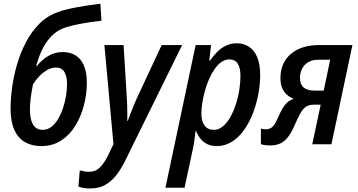

<svg xmlns="http://www.w3.org/2000/svg" viewBox="-20 -786 1953 1046"><path d="M204.6 9.8Q153.3 9.8 116 -11.7Q78.6 -33.2 58.1 -78.6Q37.6 -124 37.6 -194.8Q37.6 -246.6 45.9 -308.8Q54.2 -371.1 72.8 -434.8Q91.3 -498.5 121.3 -555.9Q151.4 -613.3 194.3 -656.5Q237.3 -699.7 294.9 -719.7Q313.5 -727.1 340.8 -733.9Q368.2 -740.7 399.7 -746.6Q431.2 -752.4 464.1 -757.3Q497.1 -762.2 526.9 -765.6L532.7 -673.3Q502.4 -669.9 468.8 -664.8Q435.1 -659.7 402.6 -653.1Q370.1 -646.5 342.3 -638.2Q300.8 -626 269.3 -597.7Q237.8 -569.3 215.1 -526.4Q192.4 -483.4 177.2 -426.3L180.7 -425.8Q204.6 -457.5 241 -480Q277.3 -502.4 321.8 -502.4Q364.3 -502.4 393.6 -483.2Q422.9 -463.9 438 -426.8Q453.1 -389.6 453.1 -335Q453.1 -274.4 437.5 -213.6Q421.9 -152.8 391.1 -102.1Q360.4 -51.3 313.7 -20.8Q267.1 9.8 204.6 9.8ZM212.4 -78.6Q238.3 -78.6 259.5 -94.7Q280.8 -110.8 296.6 -137.9Q312.5 -165 323.5 -198Q334.5 -231 339.8 -264.6Q345.2 -298.3 345.2 -327.6Q345.2 -368.2 331.3 -393.1Q317.4 -418 284.2 -418Q260.3 -418 236.8 -404.5Q213.4 -391.1 193.4 -369.9Q173.3 -348.6 159.7 -326.2Q152.3 -289.6 147.7 -254.9Q143.1 -220.2 143.1 -190.4Q143.1 -155.3 150.4 -130.1Q157.7 -105 173.1 -91.8Q188.5 -78.6 212.4 -78.6Z M471.7 240.7Q449.7 240.7 434.6 237.8Q419.4 234.9 407.2 231L414.6 142.1Q426.3 145.5 439 147.7Q451.7 149.9 465.3 149.9Q500.5 149.9 523.7 127Q546.9 104 567.4 63.5L598.1 -1L548.8 -540.5H653.3L669.9 -267.6Q671.9 -244.6 672.6 -219.7Q673.3 -194.8 673.6 -170.9Q673.8 -147 673.3 -127.9H676.3Q682.6 -145.5 691.2 -168Q699.7 -190.4 709.2 -213.1Q718.8 -235.8 727.5 -254.9L860.8 -540.5H972.2L662.1 89.4Q638.2 137.7 611.1 171.4Q584 205.1 550.3 222.9Q516.6 240.7 471.7 240.7Z M881.3 236.8 1045.9 -540.5H1129.9L1120.1 -455.6H1124Q1143.1 -483.4 1165 -504.9Q1187 -526.4 1213.1 -538.3Q1239.3 -550.3 1269.5 -550.3Q1307.1 -550.3 1335.9 -531.7Q1364.7 -513.2 1381.1 -474.9Q1397.5 -436.5 1397.5 -377.4Q1397.5 -326.7 1387.2 -272.5Q1377 -218.3 1357.4 -168Q1337.9 -117.7 1309.3 -77.4Q1280.8 -37.1 1243.2 -13.7Q1205.6 9.8 1160.2 9.8Q1130.9 9.8 1109.4 -0.7Q1087.9 -11.2 1073 -29.5Q1058.1 -47.9 1048.8 -71.3H1045.4Q1042.5 -43.5 1038.1 -15.4Q1033.7 12.7 1028.3 36.6L985.4 236.8ZM1145.5 -78.6Q1171.4 -78.6 1193.8 -97.2Q1216.3 -115.7 1233.9 -146.5Q1251.5 -177.2 1264.2 -215.6Q1276.9 -253.9 1283.4 -294.4Q1290 -335 1290 -371.6Q1290 -417.5 1274.9 -439.9Q1259.8 -462.4 1229.5 -462.4Q1206.5 -462.4 1186.3 -448.2Q1166 -434.1 1149.2 -409.7Q1132.3 -385.3 1118.9 -354.7Q1105.5 -324.2 1096.2 -290.8Q1086.9 -257.3 1082 -225.1Q1077.1 -192.9 1077.1 -166Q1077.1 -125 1094.5 -101.8Q1111.8 -78.6 1145.5 -78.6Z M1451.2 6.3Q1435.1 6.3 1422.6 4.4Q1410.2 2.4 1401.4 -0.5V-85.4Q1407.2 -83.5 1414.3 -82.5Q1421.4 -81.5 1429.2 -81.5Q1442.9 -81.5 1453.9 -87.4Q1464.8 -93.3 1474.1 -106.2Q1483.4 -119.1 1492.7 -141.1Q1505.9 -172.4 1518.1 -193.4Q1530.3 -214.4 1545.2 -227.8Q1560.1 -241.2 1580.1 -248Q1557.1 -256.8 1541 -271.7Q1524.9 -286.6 1516.4 -308.8Q1507.8 -331.1 1507.8 -360.4Q1507.8 -403.3 1522.9 -436.8Q1538.1 -470.2 1565.9 -493.4Q1593.8 -516.6 1632.3 -528.6Q1670.9 -540.5 1717.8 -540.5H1899.9L1785.6 0H1681.2L1727.1 -215.8H1690.4Q1663.6 -215.8 1646.5 -204.1Q1629.4 -192.4 1615.5 -167Q1601.6 -141.6 1583.5 -100.6Q1567.9 -64.5 1549.8 -40.5Q1531.7 -16.6 1508.3 -5.1Q1484.9 6.3 1451.2 6.3ZM1692.4 -292.5H1743.7L1778.8 -460.4H1712.9Q1681.2 -460.4 1659.2 -447.3Q1637.2 -434.1 1625.7 -411.4Q1614.3 -388.7 1614.3 -360.4Q1614.3 -326.7 1634 -309.6Q1653.8 -292.5 1692.4 -292.5Z"/></svg>

Font: Open Sans SemiCondensed SemiBold
Style: Italic
Weight: 600
Width: 4
Italic angle: -12°
Designer: Monotype Design Team
Foundry: Monotype Imaging Inc.
Version: Version 3.000